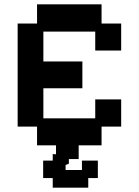

<svg xmlns="http://www.w3.org/2000/svg" viewBox="-20 -656 637 881"><path d="M150 11V-75H61V-548H150V-636H446V-548H536V-424H417V-511H179V-374H358V-251H179V-113H417V-200H536V-75H446V11ZM222 205V161H178V81H222V51L237 52V-27H341V74H296V95L281 101V124H356V81H429V161H385V205Z"/></svg>

Font: Pixelify Sans SemiBold
Style: Regular
Weight: 600
Designer: Stefie Justprince
Foundry: Typecalism Foundryline
Version: Version 1.000